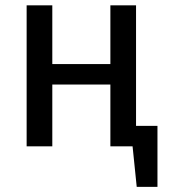

<svg xmlns="http://www.w3.org/2000/svg" viewBox="-20 -561 655 736"><path d="M501.5 -540.5V-78.5H583.6V155.4H504.1L488.2 0H403.1V-236.9H180.5V0H82.1V-540.5H180.5V-315.4H403.1V-540.5Z"/></svg>

Font: Fira Code Fixed Retina
Style: Regular
Weight: 450
Monospace: yes
Designer: Carrois Corporate, Edenspiekermann AG, Nikita Prokopov
Foundry: Carrois Corporate, Edenspiekermann AG, Nikita Prokopov
Version: Version 5.002